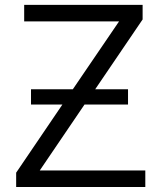

<svg xmlns="http://www.w3.org/2000/svg" viewBox="-20 -751 646 771"><path d="M104.5 -331.1Q104.5 -346.7 104.5 -392.6Q146.5 -392.6 272.5 -392.6Q319.3 -460.9 458 -665Q362.3 -665 77.1 -665Q77.1 -681.6 77.1 -731.4Q196.3 -731.4 552.7 -731.4Q552.7 -716.8 552.7 -672.9Q504.9 -602.5 362.3 -392.6Q395.5 -392.6 494.1 -392.6Q494.1 -377 494.1 -331.1Q450.2 -331.1 319.3 -331.1Q274.4 -264.6 139.6 -66.4Q246.1 -66.4 563.5 -66.4Q563.5 -49.8 563.5 0Q433.6 0 44.9 0Q44.9 -14.6 44.9 -57.6Q91.8 -126 230.5 -331.1Q199.2 -331.1 104.5 -331.1Z"/></svg>

Font: Gothic A1
Style: Regular
Weight: 400
Designer: HanYang I&C Co.,Ltd.
Version: Version 2.50